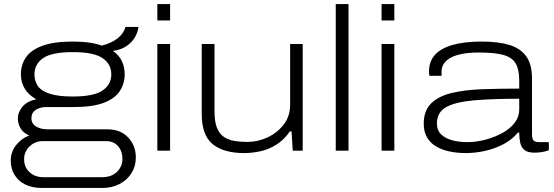

<svg xmlns="http://www.w3.org/2000/svg" viewBox="-20 -743 2732 947"><path d="M184 184Q140 184 105.5 167.5Q71 151 52 120Q33 89 33 50Q33 7 58.5 -26Q84 -59 124 -75Q95 -87 81.5 -110Q68 -133 68 -158Q68 -190 91.5 -217.5Q115 -245 159 -253Q119 -276 101 -307.5Q83 -339 83 -376Q83 -423 107.5 -459.5Q132 -496 188.5 -517Q245 -538 339 -538Q384 -538 419.5 -533Q455 -528 482 -518Q529 -530 559 -553Q589 -576 599 -610H663Q660 -584 645 -558.5Q630 -533 603 -515Q576 -497 537 -492Q568 -470 581.5 -440.5Q595 -411 595 -376Q595 -331 571 -294Q547 -257 492 -236Q437 -215 343 -215H208Q177 -215 156 -201Q135 -187 135 -160Q135 -133 158 -119Q181 -105 217 -105H512Q574 -105 612 -65Q650 -25 650 34Q650 77 628.5 111Q607 145 570 164.5Q533 184 485 184ZM194 131H485Q515 131 537 119Q559 107 571.5 86.5Q584 66 584 42Q584 2 562 -22.5Q540 -47 503 -47H191Q153 -47 126 -21Q99 5 99 42Q99 82 126 106.5Q153 131 194 131ZM339 -267Q442 -267 485.5 -296.5Q529 -326 529 -376Q529 -427 485.5 -456.5Q442 -486 339 -486Q236 -486 193 -456.5Q150 -427 150 -376Q150 -343 167 -318.5Q184 -294 225.5 -280.5Q267 -267 339 -267Z M756 -642V-723H819V-642ZM756 0V-526H819V0Z M1185 12Q1083 12 1029 -32Q975 -76 975 -181V-526H1038V-194Q1038 -143 1050 -113Q1062 -83 1084 -68Q1106 -53 1136 -48Q1166 -43 1200 -43Q1252 -43 1300 -65.5Q1348 -88 1379.5 -129Q1411 -170 1411 -226V-526H1473V0H1424L1418 -95H1410Q1380 -52 1341.5 -28.5Q1303 -5 1262.5 3.5Q1222 12 1185 12Z M1636 0V-723H1699V0Z M1862 -642V-723H1925V-642ZM1862 0V-526H1925V0Z M2278 12Q2235 12 2197 4Q2159 -4 2130.5 -21Q2102 -38 2086 -65.5Q2070 -93 2070 -133Q2070 -197 2106.5 -233Q2143 -269 2208.5 -284.5Q2274 -300 2359.5 -303Q2445 -306 2541 -306V-345Q2541 -400 2523.5 -430Q2506 -460 2463 -472Q2420 -484 2343 -484Q2278 -484 2237 -472Q2196 -460 2177 -439Q2158 -418 2158 -393V-369H2098Q2097 -374 2096.5 -379Q2096 -384 2096 -391Q2096 -439 2124.5 -471.5Q2153 -504 2211 -521Q2269 -538 2356 -538Q2439 -538 2493.5 -521Q2548 -504 2576 -464.5Q2604 -425 2604 -356V-82Q2604 -60 2611 -51Q2618 -42 2639 -42H2687V-2Q2669 5 2650 7.5Q2631 10 2617 10Q2583 10 2567 -3Q2551 -16 2546 -38.5Q2541 -61 2541 -89H2534Q2507 -55 2464.5 -32.5Q2422 -10 2373.5 1Q2325 12 2278 12ZM2283 -42Q2330 -42 2376 -54.5Q2422 -67 2459.5 -88Q2497 -109 2519 -138Q2541 -167 2541 -202V-256Q2408 -256 2317 -248Q2226 -240 2180.5 -214.5Q2135 -189 2135 -134Q2135 -99 2157 -79Q2179 -59 2213 -50.5Q2247 -42 2283 -42Z"/></svg>

Font: Archivo Expanded ExtraLight
Style: Regular
Weight: 250
Width: 7
Designer: Hector Gatti
Foundry: Omnibus-Type
Version: Version 2.001